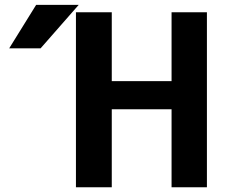

<svg xmlns="http://www.w3.org/2000/svg" viewBox="-20 -784 968 806"><path d="M131.8 -763.7H310.5L150.4 -581.1H18.6ZM700.2 -325.2H449.2V2H298.8V-732.4H449.2V-443.4H700.2V-732.4H848.6V2H700.2Z"/></svg>

Font: Nasu
Style: Bold
Weight: 700
Designer: Ryoko NISHIZUKA (kana &amp; ideographs); Paul D. Hunt (Latin, Greek &amp; Cyrillic); Wenlong ZHANG (bopomofo); Sandoll C
Version: Version 2014.1215